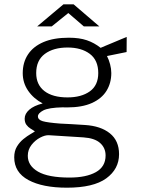

<svg xmlns="http://www.w3.org/2000/svg" viewBox="-20 -700 657 891"><path d="M290.5 171Q177.5 171 111.8 135.5Q46 100 46 30Q46 1 58.5 -19.8Q71 -40.5 88.8 -54.8Q106.5 -69 121.8 -77.8Q137 -86.5 142 -90.5Q133 -96.5 121.8 -103.2Q110.5 -110 102.5 -121Q94.5 -132 94.5 -149.5Q94.5 -172 115.8 -190.8Q137 -209.5 178 -220Q135.5 -242.5 110.5 -279Q85.5 -315.5 85.5 -360.5Q85.5 -410.5 110 -447.5Q134.5 -484.5 182 -504.8Q229.5 -525 299.5 -525Q348.5 -525 383 -513.2Q417.5 -501.5 447 -478Q453.5 -481 470 -487.8Q486.5 -494.5 506.5 -503Q526.5 -511.5 543.5 -518.5Q560.5 -525.5 568 -528.5L567.5 -458.5L476.5 -440Q485.5 -422.5 491 -401.5Q496.5 -380.5 496.5 -361Q496.5 -314.5 474.2 -278.5Q452 -242.5 406.5 -222Q361 -201.5 291.5 -201.5Q287 -201.5 281.8 -201.5Q276.5 -201.5 272 -202Q205.5 -200.5 180.8 -187.5Q156 -174.5 156 -160Q156 -144 178.5 -137.5Q201 -131 259.5 -126.5Q280.5 -125.5 309.2 -124Q338 -122.5 374 -120Q447.5 -115.5 490 -81.2Q532.5 -47 532.5 15.5Q532.5 84.5 473 127.8Q413.5 171 290.5 171ZM302.5 124Q380 124 425 98.8Q470 73.5 470 21.5Q470 -13.5 444.8 -36.2Q419.5 -59 367 -62.5L207 -72.5Q189.5 -73.5 166.5 -61.5Q143.5 -49.5 126.2 -27.5Q109 -5.5 109 23Q109 69 156.5 96.5Q204 124 302.5 124ZM293.5 -248Q357.5 -248 396.8 -276Q436 -304 436 -361Q436 -420.5 396.8 -450Q357.5 -479.5 293.5 -479.5Q228 -479.5 188 -449.8Q148 -420 148 -361Q148 -307 186 -277.5Q224 -248 293.5 -248ZM369 -577.5 297 -639.5 220 -577.5H152.5L274.5 -680H321.5L441 -577.5Z"/></svg>

Font: Public Sans ExtraLight
Style: Regular
Weight: 250
Designer: The Public Sans Project Authors: Dan O. Williams and USWDS (Libre Franklin designed by Pablo Impallari and Rodrigo Fuenz
Version: Version 1.007